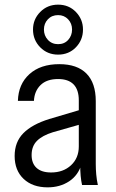

<svg xmlns="http://www.w3.org/2000/svg" viewBox="-20 -796 498 826"><path d="M333 0Q329 -18 327 -39.5Q325 -61 325 -90H319V-364Q319 -410 296.5 -433Q274 -456 230 -456Q181 -456 154.5 -430Q128 -404 126 -362H57Q59 -434 106.5 -477Q154 -520 235 -520Q312 -520 352 -479.5Q392 -439 392 -361V-90Q392 -68 394 -45.5Q396 -23 401 0ZM185 10Q120 10 81.5 -26.5Q43 -63 43 -125Q43 -185 80.5 -223Q118 -261 192 -284L337 -327V-264L207 -227Q162 -213 139 -190Q116 -167 116 -129Q116 -93 137.5 -73.5Q159 -54 200 -54Q252 -54 285.5 -85Q319 -116 319 -166L331 -91Q317 -42 277.5 -16Q238 10 185 10ZM230 -561Q184 -561 153 -592.5Q122 -624 122 -669Q122 -713 153 -744.5Q184 -776 230 -776Q276 -776 306.5 -744.5Q337 -713 337 -669Q337 -624 306.5 -592.5Q276 -561 230 -561ZM230 -606Q257 -606 273.5 -624.5Q290 -643 290 -669Q290 -695 273 -713Q256 -731 230 -731Q203 -731 186 -713Q169 -695 169 -669Q169 -643 186 -624.5Q203 -606 230 -606Z"/></svg>

Font: Instrument Sans SemiCondensed
Style: Regular
Weight: 400
Width: 4
Designer: Rodrigo Fuenzalida
Foundry: fragTYPE
Version: Version 1.000;gftools[0.9.28]